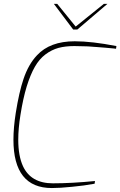

<svg xmlns="http://www.w3.org/2000/svg" viewBox="-20 -950 612 976"><path d="M373 -799.8H352.1L253.9 -930.2H271L364.7 -814.9L507.8 -930.2H525.9ZM243.7 5.9Q48.3 5.9 48.3 -239.7Q48.3 -300.8 60.1 -376Q77.1 -482.4 99.6 -548.8Q124.5 -623 168 -668.9Q233.9 -740.2 359.9 -740.2Q446.3 -740.2 571.8 -715.8L569.8 -702.1L558.1 -703.6L515.1 -707.5Q483.4 -710.4 478 -710.4H476.6L475.6 -710.9H472.2Q466.3 -711.9 457.5 -711.9Q449.2 -712.9 431.2 -713.9Q426.3 -713.9 420.9 -714.4Q387.2 -715.8 357.9 -715.8Q312 -715.8 277.3 -706.5Q242.2 -696.8 210.9 -673.3Q179.7 -649.9 157.2 -610.4Q134.3 -570.3 115.7 -510.3Q97.2 -449.7 84 -366.2Q72.8 -296.4 72.8 -239.7Q72.8 -157.7 96.7 -105.5Q137.2 -18.1 249 -18.1Q343.8 -18.1 462.9 -29.8L460.9 -16.1Q409.2 -6.3 346.7 -0.5Q284.2 5.9 243.7 5.9Z"/></svg>

Font: Squarion Thin
Style: Italic
Weight: 100
Designer: Natanael Gama
Version: Version 1.00;September 12, 2019;FontCreator 11.5.0.2425 64-b